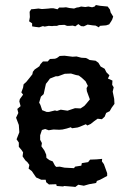

<svg xmlns="http://www.w3.org/2000/svg" viewBox="-20 -732 523 765"><path d="M206 9 204 2 175 3 164 -6 162 -16H144L124 -25L113 -41L107 -50L94 -60L97 -75L89 -86L81 -93L70 -109L72 -125L66 -134L55 -147V-164L46 -177L57 -205L55 -234L44 -263L53 -282L49 -298L62 -309L57 -328L59 -337L72 -355L65 -364L72 -383L74 -396L85 -406L98 -422L109 -436L111 -446L118 -455L137 -468L141 -476L151 -487H170L179 -497L199 -498L207 -501L218 -509L237 -510L269 -506L285 -507L304 -502L322 -501L327 -499L337 -493L361 -490L372 -482L381 -467L397 -458L404 -444L416 -432L410 -419L428 -411L427 -394L433 -384L429 -367L435 -338L436 -318L425 -303L417 -289L403 -282L397 -267L386 -257L369 -259L355 -249L341 -238L328 -232L322 -237L298 -227L289 -224L267 -221L262 -225L246 -220L229 -216L216 -215L193 -216L174 -213L160 -218L147 -214L140 -193V-175L147 -162L145 -149L157 -132L164 -116L165 -103L177 -94L190 -89L199 -72L204 -67L218 -68L237 -64L275 -62L279 -68L304 -72L306 -82L331 -86L339 -96L364 -97L387 -99L386 -89L394 -78L407 -42V-31L379 -16L366 -11L363 -3L335 2L314 8L292 4L280 13L273 12L235 9L232 11ZM166 -286H175L199 -292L207 -290L222 -295L249 -291L264 -296L279 -301L301 -300L316 -310L324 -319L338 -336L326 -369L325 -381L330 -390L321 -408L306 -422L294 -431L283 -433L263 -439L238 -438L211 -428H202L179 -419L171 -408L163 -398L159 -380L154 -357L143 -347L136 -323L141 -314L148 -293ZM136 -623 120 -625 108 -627V-639L96 -647L99 -664L98 -685L104 -695L116 -696L133 -698L147 -696L162 -697L174 -698L182 -699H193L209 -695L216 -702H232L243 -703L257 -700L275 -698L286 -702L294 -703L303 -706L320 -704L332 -706L347 -703L357 -706L362 -712L378 -709L388 -708L409 -706L418 -694L421 -682L431 -666L427 -654L423 -647L415 -635L403 -631L389 -630L378 -629L374 -623L361 -630L349 -631L329 -634L314 -627L303 -628L292 -636L280 -627L270 -630L257 -629H247L237 -633L215 -632L207 -629H195L188 -628L174 -629L158 -626L151 -628Z"/></svg>

Font: Winky Rough
Style: Regular
Weight: 400
Designer: Simon Atzbach
Foundry: typofactur
Version: Version 1.206